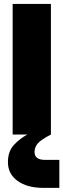

<svg xmlns="http://www.w3.org/2000/svg" viewBox="-20 -670 316 956"><path d="M233.5 0Q183 26 167.5 44.8Q152 63.5 152 87Q152 126 204 126H275.5V265.5H196Q115.5 265.5 67.5 230.8Q19.5 196 19.5 137.5Q19.5 84 49 52Q78.5 20 116 0H43V-650.5H233.5Z"/></svg>

Font: Overused Grotesk Black
Style: Regular
Weight: 900
Version: Version 0.004